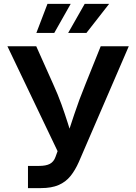

<svg xmlns="http://www.w3.org/2000/svg" viewBox="-20 -965 699 985"><path d="M123.5 0V-113.8H179.7Q216.3 -113.8 236.1 -124.5Q255.9 -135.3 264.6 -159.7L275.4 -189.5L18.1 -727.5H166L252.4 -534.2Q277.3 -479.5 295.2 -429.9Q313 -380.4 327.4 -334.7Q341.8 -289.1 355.5 -245.1H316.9Q337.4 -306.6 361.1 -378.7Q384.8 -450.7 418.9 -534.2L496.6 -727.5H640.6L384.3 -133.8Q365.7 -91.8 341.6 -61.8Q317.4 -31.7 281 -15.9Q244.6 0 189.9 0ZM258.3 -795.9H166.5L223.6 -945.3H342.8ZM423.3 -795.9H329.6L414.6 -945.3H540Z"/></svg>

Font: Inter 20pt SemiBold
Style: Regular
Weight: 600
Version: Version 4.001;git-66647c0bb